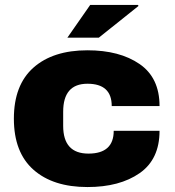

<svg xmlns="http://www.w3.org/2000/svg" viewBox="-20 -743 707 775"><path d="M36 -264Q36 -400 115 -470Q194 -540 333 -540Q463 -540 543.5 -484.5Q624 -429 624 -315H431Q431 -405 333 -405Q235 -405 235 -292V-235Q235 -123 337 -123Q439 -123 439 -215H624Q624 -100 543.5 -44Q463 12 333 12Q194 12 115 -58Q36 -128 36 -264ZM344 -723H537L539 -719L379 -591H252Z"/></svg>

Font: Archivo Black
Style: Regular
Weight: 400
Designer: Hector Gatti
Foundry: Omnibus-Type
Version: Version 1.101; ttfautohint (v1.8)